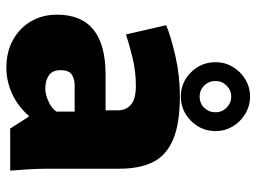

<svg xmlns="http://www.w3.org/2000/svg" viewBox="-121 -671 804 602"><g transform="rotate(90 281.0 -370.0)"><path d="M192 12Q143 12 105.5 -8.5Q68 -29 47 -65Q26 -101 26 -147Q26 -299 214 -299H326V-337Q326 -362 309 -378Q292 -394 248 -394Q204 -394 161 -383.5Q118 -373 88 -363L59 -489Q95 -504 156 -518Q217 -532 281 -532Q368 -532 418 -510.5Q468 -489 488.5 -447Q509 -405 509 -342V-120Q509 -88 511 -55.5Q513 -23 515 0H383L346 -58H343Q312 -23 273 -5.5Q234 12 192 12ZM258 -110Q276 -110 298 -120Q320 -130 330 -145V-202H246Q229 -202 214.5 -193.5Q200 -185 200 -157Q200 -133 216 -121.5Q232 -110 258 -110ZM283 -535Q238 -535 206.5 -567Q175 -599 175 -644Q175 -673 189.5 -697.5Q204 -722 228.5 -737Q253 -752 283 -752Q312 -752 337 -737Q362 -722 376.5 -697.5Q391 -673 391 -644Q391 -599 359 -567Q327 -535 283 -535ZM283 -594Q304 -594 318 -608.5Q332 -623 332 -644Q332 -664 317.5 -678.5Q303 -693 283 -693Q263 -693 248.5 -678.5Q234 -664 234 -644Q234 -623 248 -608.5Q262 -594 283 -594Z"/></g></svg>

Font: Murecho ExtraBold
Style: Regular
Weight: 800
Designer: Neil Summerour
Foundry: Positype
Version: Version 1.010; ttfautohint (v1.8.3)